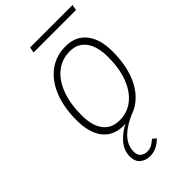

<svg xmlns="http://www.w3.org/2000/svg" viewBox="-266 -739 1056 1056"><g transform="rotate(-45 262.0 -211.0)"><path d="M253 12Q176 12 134 -41Q92 -94 92 -193Q92 -293 122.2 -367.2Q152.5 -441.5 207.5 -482.2Q262.5 -523 337 -523Q414.5 -523 457.2 -469.8Q500 -416.5 500 -321Q500 -219 470 -144.2Q440 -69.5 384.5 -28.8Q329 12 253 12ZM259 -24Q320 -24 365.5 -60Q411 -96 436 -161.5Q461 -227 461 -315Q461 -397 428 -442Q395 -487 334 -487Q272 -487 226.5 -450.8Q181 -414.5 156 -348.2Q131 -282 131 -192Q131 -111 164.2 -67.5Q197.5 -24 259 -24ZM239 234Q205.5 234 181.8 214.8Q158 195.5 158 156Q158 101 204.2 56.8Q250.5 12.5 321 -10H353Q299 11 263.2 35.8Q227.5 60.5 209.8 89.2Q192 118 192 151Q192 180 208.2 192.5Q224.5 205 244 205Q269.5 205 286.8 193.5Q304 182 313 173L334 190Q318.5 206.5 294.5 220.2Q270.5 234 239 234ZM188.5 -623 194.5 -656H524.5L518.5 -623Z"/></g></svg>

Font: Overpass Thin
Style: Italic
Weight: 250
Italic angle: -10°
Designer: Delve Withrington, Dave Bailey, Thomas Jockin
Foundry: Delve Fonts LLC
Version: Version 4.000